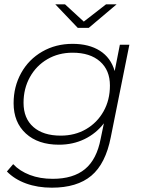

<svg xmlns="http://www.w3.org/2000/svg" viewBox="-20 -687 667 889"><path d="M579 -480 493 -52Q469 71 403 126.5Q337 182 220 182Q154 182 100.5 162.5Q47 143 12 107L41 73Q71 105 118 123Q165 141 224 141Q319 141 373.5 96Q428 51 446 -44L461 -116Q425 -69 371.5 -43Q318 -17 253 -17Q156 -17 99.5 -69Q43 -121 43 -209Q43 -286 78 -349Q113 -412 175.5 -448Q238 -484 316 -484Q392 -484 442.5 -452Q493 -420 511 -358L535 -480ZM489 -291Q489 -362 443 -402.5Q397 -443 316 -443Q251 -443 199.5 -413Q148 -383 118.5 -330Q89 -277 89 -211Q89 -139 134.5 -99Q180 -59 261 -59Q327 -59 378.5 -89Q430 -119 459.5 -171.5Q489 -224 489 -291ZM520 -667 391 -558H340L236 -667H281L368 -587L471 -667Z"/></svg>

Font: Montserrat Ace
Style: Light Italic
Weight: 300
Italic angle: -11.3°
Designer: Julieta Ulanovsky
Foundry: Julieta Ulanovsky
Version: Version 1